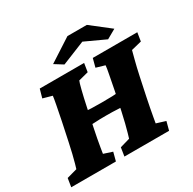

<svg xmlns="http://www.w3.org/2000/svg" viewBox="-176 -920 1091 1087"><g transform="rotate(-30 369.5 -376.0)"><path d="M240.2 -249 257.8 -334Q285.2 -331.1 312 -330.1Q338.9 -329.1 379.9 -329.1Q419.9 -329.1 446.3 -330.1Q472.7 -331.1 500 -334L483.4 -249Q463.9 -249 435.5 -251Q407.2 -252.9 362.3 -252.9Q318.4 -252.9 289.1 -251Q259.8 -249 240.2 -249ZM-11.7 0 -2.9 -55.7 64.5 -74.2Q67.4 -83 73.7 -105.5Q80.1 -127.9 87.9 -160.2Q95.7 -192.4 103.5 -229.5L128.9 -349.6Q140.6 -407.2 147.9 -445.8Q155.3 -484.4 157.2 -501L97.7 -517.6L113.3 -573.2H403.3L394.5 -517.6L330.1 -501Q325.2 -491.2 314.5 -448.2Q303.7 -405.3 292 -349.6L266.6 -229.5Q259.8 -197.3 253.9 -166Q248 -134.8 244.1 -110.8Q240.2 -86.9 238.3 -74.2L294.9 -55.7L280.3 0ZM335.9 0 344.7 -55.7 409.2 -74.2Q412.1 -83 418.5 -105.5Q424.8 -127.9 433.1 -160.2Q441.4 -192.4 449.2 -229.5L474.6 -349.6Q485.4 -407.2 493.2 -445.8Q501 -484.4 502 -501L445.3 -517.6L460 -573.2H751L742.2 -517.6L674.8 -501Q670.9 -486.3 660.2 -445.3Q649.4 -404.3 637.7 -349.6L612.3 -229.5Q605.5 -197.3 599.6 -166Q593.8 -134.8 589.4 -110.8Q585 -86.9 583 -74.2L642.6 -55.7L627.9 0ZM648.4 -655.3 587.9 -621.1 422.9 -697.3H491.2L302.7 -621.1L248 -655.3L397.5 -752H524.4Z"/></g></svg>

Font: Crimson Pro Black
Style: Italic
Weight: 900
Italic angle: -12°
Designer: Jacques Le Bailly
Foundry: Baron von Fonthausen
Version: Version 1.003